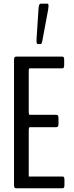

<svg xmlns="http://www.w3.org/2000/svg" viewBox="-20 -1004 394 1024"><path d="M182.1 -769Q174.8 -769 174.8 -784.7Q174.8 -794.9 175.3 -801.8L185.5 -957.5Q186.5 -973.1 189.5 -978.8Q192.4 -984.4 198.2 -984.4H233.9Q238.8 -984.4 238.8 -970.7Q238.8 -964.4 236.8 -952.6L206.1 -788.1Q202.6 -769 196.8 -769ZM66.4 0Q62.5 0 60.3 -1Q58.1 -2 56.4 -6.1Q54.7 -10.3 54.7 -19V-683.1Q54.7 -694.8 57.6 -698.5Q60.5 -702.1 66.4 -702.1H310.5Q314.5 -702.1 316.7 -701.4Q318.8 -700.7 320.6 -696.5Q322.3 -692.4 322.3 -684.6V-657.2Q322.3 -648.9 320.6 -645Q318.8 -641.1 316.9 -640.4Q314.9 -639.6 310.5 -639.6H138.7Q133.3 -639.6 133.3 -624.5V-402.3Q133.3 -398.9 134.8 -395.3Q136.2 -391.6 137.2 -391.6H280.3Q286.1 -391.6 289.1 -387.7Q292 -383.8 292 -372.6V-345.7Q292 -334 289.1 -329.8Q286.1 -325.7 280.3 -325.7H137.7Q136.2 -325.7 134.8 -321Q133.3 -316.4 133.3 -313V-62.5H312Q316.4 -62.5 318.4 -61.8Q320.3 -61 322 -57.1Q323.7 -53.2 323.7 -44.9V-17.6Q323.7 -6.3 321 -3.2Q318.4 0 312 0Z"/></svg>

Font: BenchNine
Style: Regular
Weight: 400
Designer: Vernon Adams
Foundry: Vernon Adams
Version: Version 1 ; ttfautohint (v0.92.18-e454-dirty) -l 8 -r 50 -G 